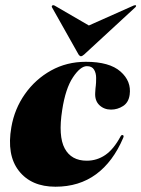

<svg xmlns="http://www.w3.org/2000/svg" viewBox="-20 -697 535 727"><path d="M309 -446.5Q284.5 -446.5 256.2 -404.2Q228 -362 215.5 -280.5Q200 -181.5 225 -135Q250 -88.5 308.5 -88.5Q347 -88.5 378.8 -110.2Q410.5 -132 436.5 -180.5Q440 -187 444.5 -185.5Q450.5 -184 446.5 -175Q408 -84.5 343.8 -37.2Q279.5 10 190 10Q98.5 10 51.5 -50Q4.5 -110 23 -215.5Q35 -285 74.5 -341Q114 -397 173.2 -430Q232.5 -463 305 -463Q394.5 -463 436.2 -426.2Q478 -389.5 471 -338.5Q467 -309 446 -295.5Q425 -282 400.5 -282Q374 -282 356.2 -299Q338.5 -316 340.5 -346Q341.5 -365 342.8 -373.2Q344 -381.5 344 -402Q344 -420.5 336 -433.5Q328 -446.5 309 -446.5ZM298.5 -490.5Q291 -484 286.5 -484Q282 -484 277.5 -490.5L177 -669Q174.5 -673.5 178.5 -676.5Q181.5 -678.5 186.5 -676L316.5 -600.5L486 -676Q493 -678.5 494.5 -676.5Q497 -674 492 -669Z"/></svg>

Font: Fraunces 144pt Black
Style: Italic
Weight: 900
Italic angle: -16°
Version: Version 1.000;[0bf87f6ff]